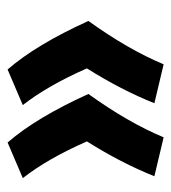

<svg xmlns="http://www.w3.org/2000/svg" viewBox="8 -474 461 518"><g transform="rotate(-90 239.0 -214.5)"><path d="M128 -4 23 -29Q59 -119 117 -211Q71 -316 18 -384L114 -425Q181 -348 245 -207Q168 -100 128 -4ZM325 -4 220 -29Q256 -119 314 -211Q268 -316 215 -384L311 -425Q378 -348 442 -207Q365 -100 325 -4Z"/></g></svg>

Font: Boogaloo
Style: Regular
Weight: 400
Designer: John Vargas Beltran
Foundry: John Vargas Beltran
Version: Version 1.001